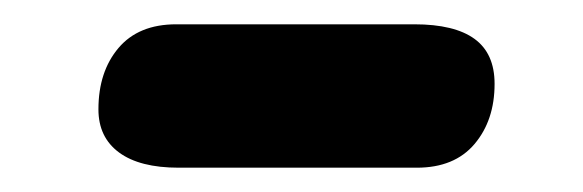

<svg xmlns="http://www.w3.org/2000/svg" viewBox="-20 -347 480 158"><path d="M127 -209Q95 -209 78 -221.5Q61 -234 61 -257Q61 -288 77.5 -307.5Q94 -327 125 -327H321Q354 -327 370.5 -315Q387 -303 387 -278Q387 -248 370.5 -228.5Q354 -209 323 -209Z"/></svg>

Font: Nunito ExtraLight ExtraBold
Style: Italic
Weight: 800
Italic angle: -9°
Version: Version 3.602